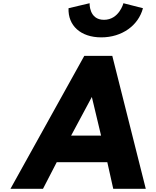

<svg xmlns="http://www.w3.org/2000/svg" viewBox="-20 -1172 970 1192"><path d="M746.3 -1152C746.3 -1152 719.5 -1049 625.5 -1049C531.5 -1049 536.3 -1152 536.3 -1152L405.5 -1121C401.2 -1014 479.8 -940 608.8 -940C737.8 -940 839.2 -1014 867.5 -1121ZM677.2 -825H503.2L45 0H247L332.2 -165H646.2L683 0H885ZM607.5 -330H421.5L550.2 -570Z"/></svg>

Font: Sztylet
Style: BdObl
Weight: 700
Foundry: Cannot Into Space Fonts, PlusOne Fonts
Version: Version 0.12